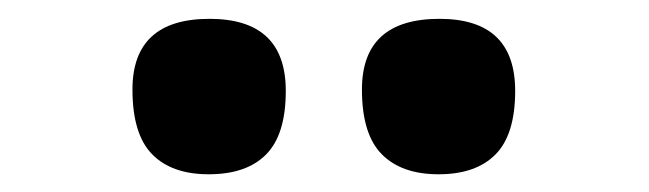

<svg xmlns="http://www.w3.org/2000/svg" viewBox="-20 -827 703 208"><path d="M455.1 -638.2Q415 -638.2 393.6 -659.9Q372.1 -681.6 372.1 -730Q372.1 -806.6 456.1 -806.6Q538.1 -806.6 538.1 -728.5Q538.1 -681.2 516.8 -659.7Q495.6 -638.2 455.1 -638.2ZM206.1 -638.2Q166 -638.2 144.8 -659.9Q123.5 -681.6 123.5 -730Q123.5 -806.6 207 -806.6Q289.6 -806.6 289.6 -728.5Q289.6 -681.2 268.3 -659.7Q247.1 -638.2 206.1 -638.2Z"/></svg>

Font: Pinar-DS2-FD Bold
Style: Regular
Weight: 700
Designer: Amin Abedi
Version: Version 3.000